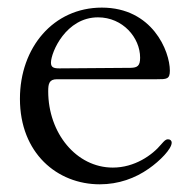

<svg xmlns="http://www.w3.org/2000/svg" viewBox="-20 -465 497 497"><path d="M238.3 12.1C286.9 12.1 329.9 -3.6 365.1 -28.4C393.8 -48.3 424.4 -79.5 424.4 -95.5C424.4 -101.2 420.5 -104.4 415.1 -104.4C408.7 -104.4 405.5 -100.5 398.1 -92.3C373.9 -62.9 328.1 -31.2 272 -31.2C177.6 -31.2 104.8 -120.4 104.8 -228.7C104.8 -248.2 107.2 -259.9 127.5 -259.9H386.4C411.2 -259.9 419.7 -259.9 419.7 -282C419.7 -332.7 374.3 -445.3 243.6 -445.3C118.3 -445.3 31.6 -342 31.6 -209.2C31.6 -68.5 128.2 12.1 238.3 12.1ZM111.9 -302.9C112.2 -330.3 150.9 -420.1 233.7 -420.1C297.9 -420.1 342.7 -367.5 342.7 -315.7C342.7 -294.4 335.6 -289.8 318.2 -289.4C165.5 -288.4 135.3 -288 133.5 -288C118.6 -288 111.9 -290.8 111.9 -302.9Z"/></svg>

Font: Margiela Serif
Style: Regular
Weight: 400
Designer: Andreas Faust, Stefan Endress
Version: Version 1.002;FEAKit 1.0